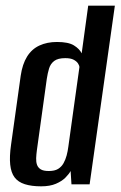

<svg xmlns="http://www.w3.org/2000/svg" viewBox="-20 -650 425 677"><path d="M125 7Q91 7 67.5 -0.5Q44 -8 31.5 -24.5Q19 -41 16 -69.5Q13 -98 19 -140L53 -383Q59 -424 75.5 -450.5Q92 -477 119 -489.5Q146 -502 181 -502Q221 -502 240.5 -490Q260 -478 268 -462L291 -630H385L296 0H232L229 -47Q223 -36 210.5 -23.5Q198 -11 177 -2Q156 7 125 7ZM152 -47Q173 -47 185 -54.5Q197 -62 204 -74.5Q211 -87 215 -102Q219 -117 221 -133Q231 -204 240.5 -273.5Q250 -343 260 -413Q260 -419 255 -426.5Q250 -434 239.5 -439.5Q229 -445 210 -445Q184 -445 171 -435Q158 -425 153 -408.5Q148 -392 145 -372L110 -120Q108 -105 107.5 -92Q107 -79 110.5 -69Q114 -59 123.5 -53Q133 -47 152 -47Z"/></svg>

Font: Alumni Sans Thin SemiBold
Style: Italic
Weight: 600
Italic angle: -8°
Version: Version 1.016